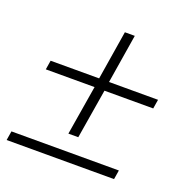

<svg xmlns="http://www.w3.org/2000/svg" viewBox="-108 -634 709 729"><g transform="rotate(20 246.0 -269.0)"><path d="M206 -103 239 -303H42L48 -340H244L276 -538H316L284 -340H482L476 -303H279L246 -103ZM-6 0 0 -37H434L428 0Z"/></g></svg>

Font: Nunito Sans 10pt Condensed ExtraLight
Style: Italic
Weight: 250
Width: 3
Italic angle: -9°
Designer: Vernon Adams
Foundry: Vernon Adams
Version: Version 3.101;gftools[0.9.27]